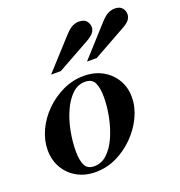

<svg xmlns="http://www.w3.org/2000/svg" viewBox="-133 -839 903 965"><g transform="rotate(-20 318.5 -357.0)"><path d="M217 13Q160 13 117 -11.5Q74 -36 50 -78Q26 -120 26 -172Q26 -225 50 -277Q74 -329 116 -370.5Q158 -412 211 -437Q264 -462 323 -462Q380 -462 423 -438Q466 -414 490.5 -373Q515 -332 515 -280Q515 -227 490.5 -175Q466 -123 424 -80.5Q382 -38 329 -12.5Q276 13 217 13ZM219 -17Q259 -17 289.5 -46Q320 -75 340.5 -121.5Q361 -168 372 -222.5Q383 -277 383 -327Q383 -376 370 -404Q357 -432 319 -432Q280 -432 250 -403Q220 -374 199 -327Q178 -280 167.5 -225Q157 -170 157 -120Q157 -70 170.5 -43.5Q184 -17 219 -17ZM364 -524 506 -681Q532 -710 550 -718.5Q568 -727 585 -727Q612 -727 624.5 -712.5Q637 -698 637 -679Q637 -663 627 -649.5Q617 -636 592 -622L416 -524ZM172 -524 315 -681Q341 -710 359 -718.5Q377 -727 393 -727Q421 -727 433.5 -712.5Q446 -698 446 -679Q446 -663 435.5 -649.5Q425 -636 400 -622L224 -524Z"/></g></svg>

Font: Libre Bodoni Medium
Style: Italic
Weight: 500
Italic angle: -13°
Designer: Pablo Impallari, Rodrigo Fuenzalida
Foundry: Impallari Type
Version: Version 2.005;gftools[0.9.23]